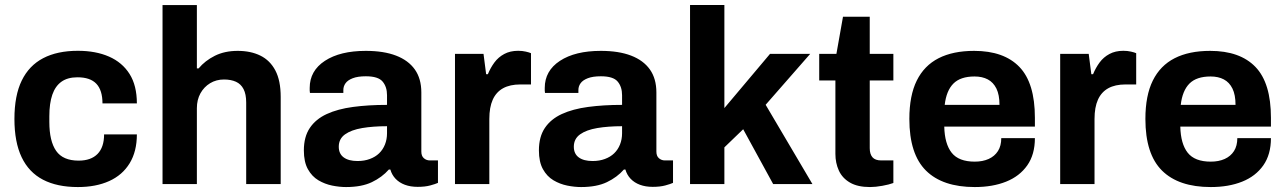

<svg xmlns="http://www.w3.org/2000/svg" viewBox="-20 -744 5195 776"><path d="M294.7 12Q210.9 12 153.8 -17.7Q96.7 -47.4 67.5 -108.5Q38.3 -169.7 38.3 -263.2Q38.3 -357.8 67.9 -418.5Q97.5 -479.2 154.6 -508.9Q211.7 -538.7 294.7 -538.7Q367 -538.7 420.5 -515.3Q474 -491.9 503.6 -445.1Q533.2 -398.3 533.2 -326H394.2Q394.2 -379.2 369.5 -405.4Q344.8 -431.6 293.1 -431.6Q253.4 -431.6 228.4 -413.8Q203.4 -396 191.4 -361.1Q179.4 -326.2 179.4 -274V-251.4Q179.4 -173.6 206.9 -134.2Q234.3 -94.8 297.9 -94.8Q347.7 -94.8 374.2 -121.8Q400.7 -148.8 400.7 -200.9H533.2Q533.2 -131.9 504 -84.1Q474.8 -36.3 421.3 -12.2Q367.8 12 294.7 12Z M636.9 0V-723.4H775.7V-467.5H782.7Q808.7 -498.7 848.4 -518.6Q888 -538.4 940.7 -538.4Q993.5 -538.4 1032.4 -519.2Q1071.4 -500 1092.9 -459.2Q1114.5 -418.3 1114.5 -352.2V0H975V-329.7Q975 -363.5 964.3 -384Q953.7 -404.5 933.6 -413.6Q913.5 -422.7 885.3 -422.7Q854 -422.7 829.2 -407.7Q804.5 -392.7 790.1 -366.8Q775.7 -340.8 775.7 -306.9V0Z M1378.5 12Q1352.3 12 1322.7 6.1Q1293 0.1 1266.8 -15.4Q1240.6 -31 1224.4 -60.2Q1208.1 -89.5 1208.1 -136Q1208.1 -191.1 1232.2 -226.9Q1256.3 -262.7 1300.6 -283.1Q1344.9 -303.5 1406.9 -311.8Q1468.9 -320.1 1544.2 -320.1V-359.4Q1544.2 -393 1526.4 -414.3Q1508.6 -435.7 1458.6 -435.7Q1425.9 -435.7 1405.6 -427.8Q1385.2 -419.9 1376.5 -407.5Q1367.7 -395.2 1367.7 -380.3V-368.5H1232.7Q1231.7 -373.3 1231.7 -377.8Q1231.7 -382.4 1231.7 -388.7Q1231.7 -457.8 1293.1 -498.1Q1354.5 -538.4 1458.4 -538.4Q1530.7 -538.4 1580.5 -519.3Q1630.4 -500.2 1656.7 -463.1Q1682.9 -426 1682.9 -370.3V-131.5Q1682.9 -113.1 1693.3 -104.4Q1703.6 -95.6 1717.3 -95.6H1750.1V-4.9Q1739.7 -0.2 1718.9 5.5Q1698 11.2 1668 11.2Q1639 11.2 1616.4 2.8Q1593.9 -5.6 1578.9 -21.3Q1563.9 -37.1 1557.7 -58.7H1551.5Q1524.2 -27.6 1482.9 -7.8Q1441.6 12 1378.5 12ZM1425 -93.2Q1452.7 -93.2 1474.8 -101.5Q1497 -109.7 1512.2 -124.3Q1527.4 -138.9 1535.8 -159.8Q1544.2 -180.7 1544.2 -205.3V-233.9Q1488.3 -233.9 1444 -226.5Q1399.7 -219 1374.4 -200.9Q1349.2 -182.8 1349.2 -151Q1349.2 -122.4 1369.2 -107.8Q1389.1 -93.2 1425 -93.2Z M1818.9 0V-526.4H1934.2L1944.8 -444.1H1951.8Q1962.5 -470.2 1978.3 -491.6Q1994.1 -513 2018 -525.8Q2041.8 -538.7 2074.2 -538.7Q2091 -538.7 2105.1 -535.4Q2119.1 -532.2 2126.1 -529V-402.7H2083.3Q2041 -402.7 2013.2 -387.3Q1985.4 -371.9 1971.5 -341.1Q1957.7 -310.2 1957.7 -263.2V0Z M2328.5 12Q2302.3 12 2272.7 6.1Q2243 0.1 2216.8 -15.4Q2190.6 -31 2174.4 -60.2Q2158.1 -89.5 2158.1 -136Q2158.1 -191.1 2182.2 -226.9Q2206.3 -262.7 2250.6 -283.1Q2294.9 -303.5 2356.9 -311.8Q2418.9 -320.1 2494.2 -320.1V-359.4Q2494.2 -393 2476.4 -414.3Q2458.6 -435.7 2408.6 -435.7Q2375.9 -435.7 2355.6 -427.8Q2335.2 -419.9 2326.5 -407.5Q2317.7 -395.2 2317.7 -380.3V-368.5H2182.7Q2181.7 -373.3 2181.7 -377.8Q2181.7 -382.4 2181.7 -388.7Q2181.7 -457.8 2243.1 -498.1Q2304.5 -538.4 2408.4 -538.4Q2480.7 -538.4 2530.5 -519.3Q2580.4 -500.2 2606.7 -463.1Q2632.9 -426 2632.9 -370.3V-131.5Q2632.9 -113.1 2643.3 -104.4Q2653.6 -95.6 2667.3 -95.6H2700.1V-4.9Q2689.7 -0.2 2668.9 5.5Q2648 11.2 2618 11.2Q2589 11.2 2566.4 2.8Q2543.9 -5.6 2528.9 -21.3Q2513.9 -37.1 2507.7 -58.7H2501.5Q2474.2 -27.6 2432.9 -7.8Q2391.6 12 2328.5 12ZM2375 -93.2Q2402.7 -93.2 2424.8 -101.5Q2447 -109.7 2462.2 -124.3Q2477.4 -138.9 2485.8 -159.8Q2494.2 -180.7 2494.2 -205.3V-233.9Q2438.3 -233.9 2394 -226.5Q2349.7 -219 2324.4 -200.9Q2299.2 -182.8 2299.2 -151Q2299.2 -122.4 2319.2 -107.8Q2339.1 -93.2 2375 -93.2Z M2768.9 0V-723.7H2907.7V-307.2L3092.3 -526.4H3254.7L3074.5 -320.5L3263.6 0H3104.9L2983.7 -221.7L2907.7 -148.4V0Z M3496.4 12Q3446.3 12 3415.4 -6Q3384.4 -24 3370.4 -54.6Q3356.4 -85.2 3356.4 -122V-418.8H3291V-526.4H3360.5L3387.1 -676.3H3495.2V-526.4H3590.7V-418.8H3495.2V-145Q3495.2 -121.2 3506.2 -108.4Q3517.2 -95.6 3541.8 -95.6H3590.7V-4.4Q3573.6 2 3546 7Q3518.5 12 3496.4 12Z M3919.7 12Q3789.5 12 3722.4 -54.6Q3655.3 -121.2 3655.3 -263.2Q3655.3 -357.8 3685.3 -418.4Q3715.3 -479 3773.5 -508.7Q3831.8 -538.4 3917.1 -538.4Q4037.4 -538.4 4100.1 -473.5Q4162.7 -408.6 4162.7 -267.9V-232.3H3796.4Q3798 -162.5 3826.4 -126.6Q3854.8 -90.7 3919.7 -90.7Q3951.7 -90.7 3975.9 -101.6Q4000 -112.5 4013.4 -133.5Q4026.8 -154.6 4026.8 -185.7H4162.7Q4162.7 -119.6 4131.9 -75.7Q4101 -31.7 4046.5 -9.9Q3992 12 3919.7 12ZM3798.2 -320.1H4019.6Q4019.6 -360.6 4007.2 -386Q3994.7 -411.3 3972.3 -423.1Q3950 -434.9 3918.9 -434.9Q3861.8 -434.9 3833.3 -406.2Q3804.8 -377.5 3798.2 -320.1Z M4264.9 0V-526.4H4380.2L4390.8 -444.1H4397.8Q4408.5 -470.2 4424.3 -491.6Q4440.1 -513 4464 -525.8Q4487.8 -538.7 4520.2 -538.7Q4537 -538.7 4551.1 -535.4Q4565.1 -532.2 4572.1 -529V-402.7H4529.3Q4487 -402.7 4459.2 -387.3Q4431.4 -371.9 4417.5 -341.1Q4403.7 -310.2 4403.7 -263.2V0Z M4873.7 12Q4743.5 12 4676.4 -54.6Q4609.3 -121.2 4609.3 -263.2Q4609.3 -357.8 4639.3 -418.4Q4669.3 -479 4727.5 -508.7Q4785.8 -538.4 4871.1 -538.4Q4991.4 -538.4 5054.1 -473.5Q5116.7 -408.6 5116.7 -267.9V-232.3H4750.4Q4752 -162.5 4780.4 -126.6Q4808.8 -90.7 4873.7 -90.7Q4905.7 -90.7 4929.9 -101.6Q4954 -112.5 4967.4 -133.5Q4980.8 -154.6 4980.8 -185.7H5116.7Q5116.7 -119.6 5085.9 -75.7Q5055 -31.7 5000.5 -9.9Q4946 12 4873.7 12ZM4752.2 -320.1H4973.6Q4973.6 -360.6 4961.2 -386Q4948.7 -411.3 4926.3 -423.1Q4904 -434.9 4872.9 -434.9Q4815.8 -434.9 4787.3 -406.2Q4758.8 -377.5 4752.2 -320.1Z"/></svg>

Font: Archivo Variable SemiBold
Style: Regular
Weight: 600
Designer: Hector Gatti
Foundry: Omnibus-Type
Version: Version 2.001